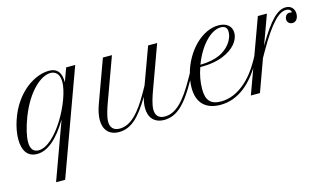

<svg xmlns="http://www.w3.org/2000/svg" viewBox="-122 -906 2569 1482"><g transform="rotate(-15 1162.5 -165.5)"><path d="M167.5 257.3H240.2L544.4 -578.6H472.2L432.6 -470.2C432.6 -540.5 408.7 -587.9 335 -587.9C227.5 -587.9 68.4 -497.1 -2.4 -285.2C-19.5 -234.4 -28.8 -182.6 -28.8 -137.2C-28.8 -53.2 3.9 9.3 84 9.3C168 9.3 250.5 -60.5 333.5 -198.7ZM102.1 -15.1C58.6 -15.1 38.6 -45.9 38.6 -96.7C38.6 -141.6 54.2 -211.9 84.5 -290C158.2 -479.5 269.5 -568.4 342.8 -568.4C378.9 -568.4 414.6 -546.4 414.6 -480C414.6 -334.5 242.7 -15.1 102.1 -15.1Z M641.1 -236.8C625.5 -192.9 617.2 -151.4 617.2 -117.7C617.2 -41 659.2 9.3 738.8 9.3C834.5 9.3 905.3 -58.1 992.2 -204.6C982.9 -173.3 978.5 -143.1 978.5 -117.7C978.5 -41 1020.5 9.3 1100.1 9.3C1201.7 9.3 1277.3 -65.9 1371.1 -235.4L1396 -280.3L1383.3 -289.6L1357.9 -244.6C1271 -90.8 1198.7 -15.1 1110.8 -15.1C1061 -15.1 1037.6 -43.9 1037.6 -88.9C1037.6 -129.4 1056.2 -186 1074.7 -236.8L1199.2 -578.6H1127L1020.5 -287.6L996.6 -244.6C910.6 -90.3 837.4 -15.1 749.5 -15.1C700.2 -15.1 676.3 -43.9 676.3 -88.9C676.3 -129.4 694.8 -186 713.4 -236.8L837.9 -578.6H765.6Z M1550.3 9.3C1694.8 9.3 1807.1 -93.8 1887.2 -235.4L1912.6 -280.3L1899.4 -289.6L1874 -244.6C1809.1 -129.9 1698.2 -15.1 1561 -15.1C1479 -15.1 1442.4 -52.7 1442.4 -143.1C1442.4 -201.7 1453.6 -259.8 1472.7 -312.5C1550.3 -312.5 1610.8 -323.2 1661.1 -344.7C1743.2 -378.9 1794.9 -438.5 1794.9 -500.5C1794.9 -555.2 1754.9 -587.9 1689.9 -587.9C1560.5 -587.9 1427.7 -458.5 1381.3 -284.2C1371.1 -245.6 1366.2 -207.5 1366.2 -174.3C1366.2 -53.2 1433.1 9.3 1550.3 9.3ZM1703.6 -568.4C1731.9 -568.4 1754.4 -556.2 1754.4 -521.5C1754.4 -450.7 1696.8 -389.2 1636.7 -361.3C1599.1 -343.8 1549.8 -331.5 1478.5 -330.1C1528.8 -466.3 1621.6 -568.4 1703.6 -568.4Z M2264.2 -543.9C2264.2 -540 2262.7 -537.1 2260.3 -537.1C2258.8 -537.1 2256.3 -538.6 2254.9 -539.6C2252.4 -540 2248 -540.5 2244.6 -540.5C2222.2 -540.5 2207.5 -518.1 2207.5 -496.6C2207.5 -470.7 2228.5 -457 2249.5 -457C2278.8 -457 2296.4 -484.9 2296.4 -519C2296.4 -560.1 2270.5 -587.9 2227.5 -587.9C2164.1 -587.9 2098.1 -527.8 1990.7 -344.2L2076.2 -578.6H2003.9L1793 0H1865.7L1958 -254.9L1982.4 -297.9C2105 -513.7 2173.3 -567.9 2225.1 -567.9C2250.5 -567.9 2264.2 -554.2 2264.2 -543.9Z"/></g></svg>

Font: Petit Formal Script
Style: Regular
Weight: 400
Designer: Pablo Impallari, Brenda Gallo, Rodrigo Fuenzalida
Foundry: Pablo Impallari, Brenda Gallo, Rodrigo Fuenzalida
Version: Version 1.001